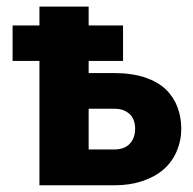

<svg xmlns="http://www.w3.org/2000/svg" viewBox="-20 -553 575 573"><path d="M244.6 -106.9H320.3Q351.6 -106.9 367.7 -124.5Q383.3 -141.6 383.3 -169.4Q383.3 -181.6 379.9 -191.9Q376 -203.1 368.7 -210.9Q360.8 -218.8 348.6 -224.1Q336.9 -228.5 320.3 -228.5H244.6ZM244.6 -335H319.8Q372.6 -335 413.1 -321.8Q451.2 -308.6 475.1 -286.1Q498.5 -263.2 509.8 -232.9Q521 -202.1 521 -169.9Q521 -133.3 507.3 -101.6Q494.1 -70.3 468.3 -47.4Q442.9 -25.4 405.3 -12.7Q367.2 0 320.8 0H97.7V-371.1H17.6V-477.1H97.7V-533.2H244.6V-477.1H347.2V-371.1H244.6Z"/></svg>

Font: Lato-ExtraBold
Style: Regular
Weight: 500
Designer: Lukasz Dziedzic with Adam Twardoch and Botio Nikoltchev
Foundry: tyPoland Lukasz Dziedzic
Version: ""